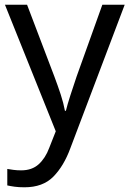

<svg xmlns="http://www.w3.org/2000/svg" viewBox="-20 -556 550 816"><path d="M1 -536H95L211 -231Q226 -191 238 -154.5Q250 -118 256 -85H260Q266 -110 279 -150.5Q292 -191 306 -232L415 -536H510L279 74Q251 150 206.5 195Q162 240 84 240Q60 240 42 237.5Q24 235 11 232V162Q22 164 37.5 166Q53 168 70 168Q116 168 144.5 142Q173 116 189 73L217 2Z"/></svg>

Font: Noto Sans Limbu
Style: Regular
Weight: 400
Designer: Monotype Design Team
Foundry: Monotype Imaging Inc.
Version: Version 2.004; ttfautohint (v1.8.4.7-5d5b)